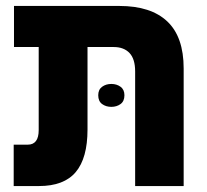

<svg xmlns="http://www.w3.org/2000/svg" viewBox="-20 -625 694 645"><path d="M26 0V-139H73Q110 -139 110 -188V-467H27V-605H381Q487 -605 542 -553Q597 -501 597 -395V0H434V-385Q434 -427 415 -447Q396 -467 362 -467H274V-190Q274 -94 234.5 -47Q195 0 111 0ZM310 -305Q310 -324 323 -333.5Q336 -343 354 -343Q372 -343 385 -333.5Q398 -324 398 -305Q398 -285 385 -275.5Q372 -266 354 -266Q336 -266 323 -275.5Q310 -285 310 -305Z"/></svg>

Font: Noto Sans Hebrew SemiCondensed ExtraBold
Style: Regular
Weight: 800
Width: 4
Designer: Monotype Design Team
Foundry: Monotype Imaging Inc.
Version: Version 2.004; ttfautohint (v1.8.4.7-5d5b)